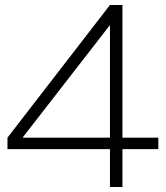

<svg xmlns="http://www.w3.org/2000/svg" viewBox="-20 -750 667 770"><path d="M421 0V-152H10V-198L421 -730H471V-198H615V-152H471V0ZM72 -198H421V-647H419L72 -200Z"/></svg>

Font: M PLUS 2 Thin Light
Style: Regular
Weight: 300
Version: Version 1.001